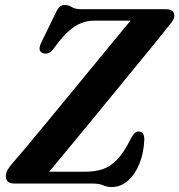

<svg xmlns="http://www.w3.org/2000/svg" viewBox="-20 -737 720 771"><path d="M350 0H37.5Q3.5 0 3.5 -30Q3.5 -42.5 11.2 -55.8Q19 -69 30.5 -82Q47 -100.5 81.5 -141.8Q116 -183 161.5 -238Q207 -293 256.8 -353.5Q306.5 -414 354.2 -472.2Q402 -530.5 441.2 -578Q480.5 -625.5 504 -654H358Q314 -654 276.5 -628.2Q239 -602.5 197.5 -544.5Q185.5 -527.5 173.8 -523.5Q162 -519.5 151 -524Q129 -533.5 147 -568.5L202 -682Q211.5 -702 219.8 -709.5Q228 -717 241 -717Q255.5 -717 268.5 -708.5Q281.5 -700 307.5 -700H645.5Q680 -700 680 -674.5Q680 -663 671.2 -650.2Q662.5 -637.5 649 -622.5Q633.5 -602.5 599.8 -561Q566 -519.5 521.2 -465Q476.5 -410.5 427.2 -350.2Q378 -290 330.2 -232Q282.5 -174 242.5 -125.8Q202.5 -77.5 177.5 -47.5H324Q360.5 -47.5 391.2 -57.2Q422 -67 449.8 -95.5Q477.5 -124 505 -179.5Q520 -209.5 536.5 -209Q559.5 -209 559.5 -177.5Q557.5 -123 540 -79.8Q522.5 -36.5 493.5 -11.2Q464.5 14 429.5 14Q409 14 394 7Q379 0 350 0Z"/></svg>

Font: Fraunces 72pt S050 SemiBold
Style: Italic
Weight: 600
Italic angle: -16°
Version: Version 1.000; ttfautohint (v1.8.3)